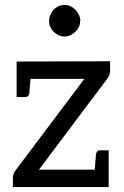

<svg xmlns="http://www.w3.org/2000/svg" viewBox="-20 -754 498 774"><path d="M424 -507V-469Q424 -451 411 -435L137 -70H362Q368 -150 368 -136Q371 -148 383 -148H418V0H32V-37Q32 -53 44 -69L320 -436H103L98 -376Q95 -363 82 -363H47V-506ZM303 -669Q303 -655 298 -645Q293 -635 284 -626Q276 -618 264 -612Q254 -607 240 -607Q226 -607 216 -612Q204 -618 196 -626Q189 -633 183 -645Q178 -655 178 -669Q178 -684 183 -694Q191 -710 196 -715Q204 -723 216 -729Q226 -734 240 -734Q254 -734 264 -729Q276 -723 284 -715Q291 -708 298 -694Q304 -682 304 -670Z"/></svg>

Font: Aleo
Style: Regular
Weight: 400
Designer: Alessio Laiso
Version: Version 1.1